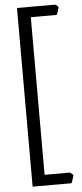

<svg xmlns="http://www.w3.org/2000/svg" viewBox="-62 -814 433 1012"><g transform="rotate(-5 154.0 -308.5)"><path d="M288.1 122.1Q286.1 130.9 282.2 143.1Q278.3 155.3 274.4 164.1H68.4V-781.2H271.5L287.1 -768.6Q285.2 -755.9 281.2 -744.1Q277.3 -732.4 274.4 -726.6H136.7V107.4H271.5L288.1 122.1Z"/></g></svg>

Font: Podda
Style: Regular
Weight: 400
Designer: Md. Tanbin Islam Siyam
Foundry: Tanbin Islam Siyam
Version: Version 0.258